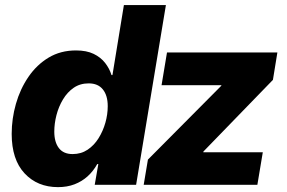

<svg xmlns="http://www.w3.org/2000/svg" viewBox="-20 -748 1160 777"><path d="M214.8 9.3Q131.3 9.3 79.3 -46.6Q27.3 -102.5 27.3 -206.1Q27.3 -267.6 44.4 -327.6Q61.5 -387.7 95 -436.8Q128.4 -485.8 176.8 -514.9Q225.1 -543.9 287.6 -543.9Q330.1 -543.9 358.9 -530Q387.7 -516.1 405.5 -493.2Q423.3 -470.2 431.2 -444.3H435.1L481.4 -727.5H651.4L530.8 0H363.3L377.9 -84H373.5Q357.4 -55.2 334.5 -34.4Q311.5 -13.7 281.7 -2.2Q252 9.3 214.8 9.3ZM273.9 -124.5Q308.1 -124.5 334.5 -142.1Q360.8 -159.7 378.9 -188.7Q397 -217.8 406.5 -251.5Q416 -285.2 416 -318.4Q416 -361.8 396.2 -386.2Q376.5 -410.6 338.9 -410.6Q304.2 -410.6 278.3 -392.8Q252.4 -375 234.9 -345.7Q217.3 -316.4 208.5 -282.2Q199.7 -248 199.7 -215.3Q199.7 -172.9 218.3 -148.7Q236.8 -124.5 273.9 -124.5ZM561.5 0 578.6 -102.1 875.5 -400.9 876 -403.3H633.8L655.8 -535.6H1102.5L1084.5 -424.8L803.2 -134.8L802.7 -131.8H1043.5L1021.5 0Z"/></svg>

Font: Inter 20pt ExtraBold
Style: Italic
Weight: 800
Italic angle: -9.3988°
Version: Version 4.001;git-66647c0bb